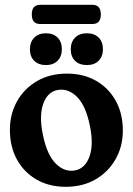

<svg xmlns="http://www.w3.org/2000/svg" viewBox="-20 -746 537 776"><path d="M250.5 -448.5Q318 -448.5 368.8 -419.2Q419.5 -390 448 -338.2Q476.5 -286.5 476.5 -218.5Q476.5 -154.5 447.2 -102.8Q418 -51 366.2 -21Q314.5 9 246 9Q178.5 9 127.8 -20.2Q77 -49.5 48.5 -101.2Q20 -153 20 -221Q20 -285 49 -336.8Q78 -388.5 130 -418.5Q182 -448.5 250.5 -448.5ZM284.5 -57.5Q325 -66 342 -114.5Q359 -163 343 -239Q326.5 -320 290.5 -355.2Q254.5 -390.5 211.5 -382Q171 -373.5 154.2 -325Q137.5 -276.5 153.5 -200.5Q170 -119.5 206 -84.2Q242 -49 284.5 -57.5ZM165.5 -483Q136 -483 118.5 -500Q101 -517 101 -547Q101 -576.5 118.5 -594Q136 -611.5 165.5 -611.5Q195.5 -611.5 212.8 -594Q230 -576.5 230 -547Q230 -518 212.8 -500.5Q195.5 -483 165.5 -483ZM331 -483Q301 -483 283.5 -500Q266 -517 266 -547Q266 -576.5 283.5 -594Q301 -611.5 331 -611.5Q361.5 -611.5 378.8 -594Q396 -576.5 396 -547Q396 -518 378.8 -500.5Q361.5 -483 331 -483ZM108.5 -687.5Q108.5 -726.5 142 -726.5H354Q387.5 -726.5 387.5 -687.5Q387.5 -649 354 -649H142Q108.5 -649 108.5 -687.5Z"/></svg>

Font: Fraunces 144pt SuperSoft SemiBold
Style: Regular
Weight: 600
Version: Version 1.000;[b76b70a41]